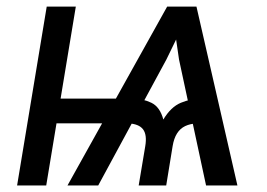

<svg xmlns="http://www.w3.org/2000/svg" viewBox="-20 -566 816 586"><path d="M608.9 0 526.4 -384.3 502.9 -545.9H579.6L704.6 0ZM32.2 0 122.6 -545.9H211.4L121.1 0ZM112.3 -189.5 124.5 -265.1H370.6L358.4 -189.5ZM403.3 0 423.3 -119.6Q429.2 -154.8 416.5 -171.4Q403.8 -188 371.1 -189.5L383.8 -265.1Q415.5 -265.1 441.9 -252.4Q468.3 -239.7 478.5 -201.2Q501.5 -239.7 532.2 -252.4Q563 -265.1 594.7 -265.1L582 -189.5Q560.5 -188.5 545.2 -181.2Q529.8 -173.8 520.3 -158.7Q510.7 -143.6 506.8 -119.6L487.3 0ZM186 0 490.2 -545.9H566.4L487.8 -384.3L279.8 0Z"/></svg>

Font: Adwaita Sans
Style: Italic
Weight: 400
Italic angle: -9.39999°
Designer: Rasmus Andersson
Foundry: rsms
Version: Version 4.001;git-9221beed3